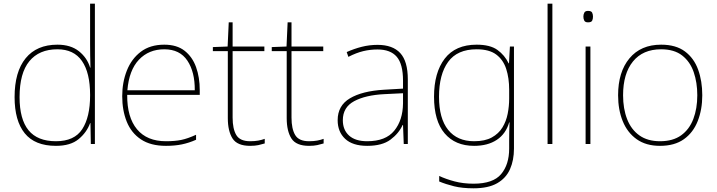

<svg xmlns="http://www.w3.org/2000/svg" viewBox="-20 -780 3884 1040"><path d="M283 10Q169 10 114 -58Q59 -126 59 -254Q59 -391 119 -464.5Q179 -538 291 -538Q363 -538 407.5 -502.5Q452 -467 468 -414H470Q469 -448 468.5 -480Q468 -512 468 -543V-760H494V0H472L470 -113H468Q450 -63 406 -26.5Q362 10 283 10ZM283 -15Q383 -15 425.5 -80.5Q468 -146 468 -263V-266Q468 -386 424 -449.5Q380 -513 291 -513Q192 -513 139 -448.5Q86 -384 86 -254Q86 -134 134.5 -74.5Q183 -15 283 -15Z M870 -538Q938 -538 980 -505Q1022 -472 1042 -416.5Q1062 -361 1062 -291V-266H669Q668 -145 722 -80Q776 -15 879 -15Q927 -15 961.5 -22Q996 -29 1042 -50V-23Q1004 -6 965.5 2Q927 10 879 10Q796 10 743.5 -25Q691 -60 666.5 -121Q642 -182 642 -259Q642 -334 667 -397.5Q692 -461 742.5 -499.5Q793 -538 870 -538ZM870 -513Q786 -513 732.5 -456.5Q679 -400 670 -291H1035Q1036 -390 995 -451.5Q954 -513 870 -513Z M1335 -15Q1360 -15 1379 -18.5Q1398 -22 1414 -28V-3Q1398 2 1379.5 6Q1361 10 1335 10Q1265 10 1239.5 -30Q1214 -70 1214 -140V-503H1133V-525L1213 -528L1219 -659H1240V-528H1412V-503H1240V-143Q1240 -82 1260 -48.5Q1280 -15 1335 -15Z M1654 -15Q1679 -15 1698 -18.5Q1717 -22 1733 -28V-3Q1717 2 1698.5 6Q1680 10 1654 10Q1584 10 1558.5 -30Q1533 -70 1533 -140V-503H1452V-525L1532 -528L1538 -659H1559V-528H1731V-503H1559V-143Q1559 -82 1579 -48.5Q1599 -15 1654 -15Z M2025 -537Q2107 -537 2148 -492.5Q2189 -448 2189 -350V0H2167L2163 -103H2161Q2140 -57 2095 -23.5Q2050 10 1969 10Q1890 10 1849.5 -28Q1809 -66 1809 -129Q1809 -208 1875.5 -247.5Q1942 -287 2060 -294L2163 -300V-343Q2163 -433 2129 -472.5Q2095 -512 2025 -512Q1985 -512 1947.5 -503Q1910 -494 1867 -472L1858 -498Q1898 -516 1939.5 -526.5Q1981 -537 2025 -537ZM2062 -270Q1960 -265 1898.5 -232Q1837 -199 1837 -129Q1837 -76 1871 -45.5Q1905 -15 1969 -15Q2069 -15 2115.5 -72Q2162 -129 2163 -220V-275Z M2562 -538Q2635 -538 2674.5 -509.5Q2714 -481 2735 -437H2737L2742 -528H2764V25Q2764 88 2742.5 136.5Q2721 185 2673 212.5Q2625 240 2545 240Q2484 240 2439.5 229Q2395 218 2359 203V173Q2395 190 2442 202.5Q2489 215 2545 215Q2651 215 2694.5 163Q2738 111 2738 25V-17Q2738 -46 2738.5 -67Q2739 -88 2740 -117H2738Q2720 -55 2671 -22.5Q2622 10 2548 10Q2446 10 2388.5 -57.5Q2331 -125 2331 -256Q2331 -387 2389 -462.5Q2447 -538 2562 -538ZM2562 -513Q2457 -513 2407.5 -445Q2358 -377 2358 -256Q2358 -138 2407.5 -76.5Q2457 -15 2548 -15Q2607 -15 2644 -35.5Q2681 -56 2701.5 -89.5Q2722 -123 2730 -164Q2738 -205 2738 -246V-294Q2738 -357 2722 -406.5Q2706 -456 2668 -484.5Q2630 -513 2562 -513Z M2972 0H2946V-760H2972Z M3165 -721Q3183 -721 3187.5 -711.5Q3192 -702 3192 -690Q3192 -677 3187.5 -668Q3183 -659 3165 -659Q3150 -659 3145 -668Q3140 -677 3140 -690Q3140 -702 3145 -711.5Q3150 -721 3165 -721ZM3178 -528V0H3152V-528Z M3784 -264Q3784 -187 3759.5 -124.5Q3735 -62 3684.5 -26Q3634 10 3555 10Q3479 10 3428.5 -26Q3378 -62 3353 -124Q3328 -186 3328 -264Q3328 -390 3389.5 -464Q3451 -538 3561 -538Q3641 -538 3690 -501.5Q3739 -465 3761.5 -403Q3784 -341 3784 -264ZM3355 -264Q3355 -191 3377 -134.5Q3399 -78 3443.5 -46.5Q3488 -15 3555 -15Q3625 -15 3669.5 -47Q3714 -79 3735.5 -135.5Q3757 -192 3757 -264Q3757 -333 3737.5 -389.5Q3718 -446 3675 -479.5Q3632 -513 3561 -513Q3462 -513 3408.5 -447Q3355 -381 3355 -264Z"/></svg>

Font: Noto Sans Bengali Thin
Style: Regular
Weight: 100
Designer: Jelle Bosma - Monotype Design Team
Foundry: Monotype Imaging Inc.
Version: Version 2.003; ttfautohint (v1.8.4.7-5d5b)